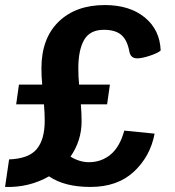

<svg xmlns="http://www.w3.org/2000/svg" viewBox="-63 -730 692 760"><path d="M429 -213 549 -201Q532 -111 467 -50.5Q402 10 295 10Q192 10 131 -32Q52 13 -43 10L-27 -99Q51 -102 82.5 -140Q114 -178 114 -252Q114 -283 111 -317H1L12 -395H104Q101 -430 101 -459Q101 -578 169 -644Q237 -710 352 -710Q450 -710 510 -661Q570 -612 573 -530Q562 -520 530.5 -509.5Q499 -499 480 -499Q454 -499 449 -526Q441 -571 417.5 -591.5Q394 -612 348 -612Q293 -612 270 -572Q247 -532 247 -459Q247 -428 250 -395H372L361 -317H257Q260 -281 260 -250Q260 -173 216 -110Q252 -88 289 -88Q338 -88 374.5 -118Q411 -148 429 -213Z"/></svg>

Font: Krub
Style: Bold Italic
Weight: 700
Italic angle: -8°
Designer: Ekaluck Peanpanawate
Foundry: Cadson Demak Co.,Ltd.
Version: Version 1.000; ttfautohint (v1.6)